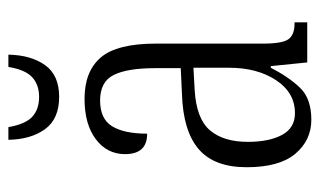

<svg xmlns="http://www.w3.org/2000/svg" viewBox="-176 -594 780 469"><g transform="rotate(-90 214.5 -360.0)"><path d="M156 10Q106 10 73 -29Q40 -68 40 -148Q40 -227 84 -265Q128 -303 218 -306L282 -309V-372Q282 -439 265.5 -472.5Q249 -506 203 -506Q158 -506 140 -476.5Q122 -447 122 -391Q72 -391 72 -445Q72 -489 108.5 -516.5Q145 -544 207 -544Q274 -544 308 -504.5Q342 -465 342 -369V-108Q342 -60 353 -45.5Q364 -31 391 -31H394V0H296L287 -89H283Q261 -46 234.5 -18Q208 10 156 10ZM172 -30Q222 -30 252.5 -76Q283 -122 283 -191V-278L229 -275Q159 -271 130.5 -238Q102 -205 102 -145Q102 -93 119 -61.5Q136 -30 172 -30ZM212 -606Q158 -606 133 -640.5Q108 -675 107 -730H138Q145 -689 163 -672Q181 -655 212 -655Q241 -655 259.5 -671.5Q278 -688 285 -730H315Q314 -675 289.5 -640.5Q265 -606 212 -606Z"/></g></svg>

Font: Noto Serif Tamil ExtraCondensed Light
Style: Regular
Weight: 300
Width: 2
Designer: Indian Type Foundry, Tom Grace, and the Monotype Design Team
Foundry: Monotype Imaging Inc.
Version: Version 2.004; ttfautohint (v1.8.4.7-5d5b)